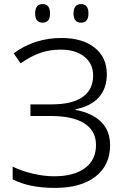

<svg xmlns="http://www.w3.org/2000/svg" viewBox="-20 -910 612 940"><path d="M152 -844Q152 -890 189 -890Q225 -890 225 -844Q225 -799 189 -799Q152 -799 152 -844ZM340 -844Q340 -890 377 -890Q413 -890 413 -844Q413 -799 377 -799Q340 -799 340 -844ZM42 -32V-94Q88 -72 142 -59.5Q196 -47 245 -47Q342 -47 396 -87Q450 -127 450 -200Q450 -270 393 -306Q336 -342 230 -342H129V-399H232Q333 -399 384.5 -435Q436 -471 436 -541Q436 -598 393 -632.5Q350 -667 278 -667Q224 -667 178.5 -651.5Q133 -636 81 -600L47 -649Q149 -724 281 -724Q384 -724 443.5 -676.5Q503 -629 503 -547Q503 -477 464 -433.5Q425 -390 350 -375V-372Q433 -356 476 -312.5Q519 -269 519 -199Q519 -101 447.5 -45.5Q376 10 249 10Q123 10 42 -32Z"/></svg>

Font: OpenSansMMV
Style: Light
Weight: 300
Foundry: Ascender Corporation
Version: Version 4.001